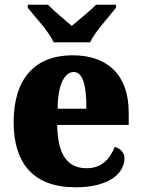

<svg xmlns="http://www.w3.org/2000/svg" viewBox="-20 -786 602 816"><path d="M208 -606H363C383 -651 444 -715 473 -753V-766H388C368 -744 313 -700 285 -676C257 -700 204 -744 184 -766H98V-753C128 -715 189 -651 208 -606ZM301 10C452 10 509 -55 509 -113C509 -138 491 -155 468 -162C447 -110 412 -71 348 -71C267 -71 225 -128 223 -255H527V-309C527 -467 437 -551 289 -551C130 -551 38 -454 38 -266C38 -91 123 10 301 10ZM347 -324H225C225 -425 254 -480 294 -480C331 -480 348 -424 347 -324Z"/></svg>

Font: Noto Serif Georgian SemiCondensed Black
Style: Regular
Weight: 900
Width: 4
Designer: Monotype Design Team, Akaki Razmadze
Foundry: Google LLC
Version: Version 2.003